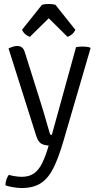

<svg xmlns="http://www.w3.org/2000/svg" viewBox="-20 -729 492 967"><path d="M299 -17Q275.5 63.5 250 115.5Q224.5 167.5 186.8 192.8Q149 218 89 218Q69 218 45 213.8Q21 209.5 7.5 204.5Q7 191 12.2 175.5Q17.5 160 24.5 151.5Q34.5 155 53.8 158.2Q73 161.5 90 161.5Q128 161.5 152.2 143.5Q176.5 125.5 192.5 92.5Q208.5 59.5 222 14.5L225 4Q199.5 2.5 185.5 -7.2Q171.5 -17 162.5 -44.5L23 -485Q37 -491.5 47.5 -494.5Q58 -497.5 67 -497.5Q80 -497.5 90 -490.5Q100 -483.5 106 -463L185 -212Q193.5 -185.5 201.8 -157.2Q210 -129 217.5 -103Q225 -77 231 -56.5Q233 -49.5 241 -49.5L363 -491.5Q370.5 -493 379.5 -493.8Q388.5 -494.5 397.5 -494.5Q407.5 -494.5 417 -493.2Q426.5 -492 434 -489.5L436 -486ZM259 -705 359.5 -579Q353.5 -565.5 342.2 -556Q331 -546.5 320 -543.5L225.5 -637L130.5 -543.5Q119.5 -546.5 108.2 -556Q97 -565.5 91 -579L191.5 -705Q198 -707 207 -708Q216 -709 225.5 -709Q234.5 -709 243.5 -708Q252.5 -707 259 -705Z"/></svg>

Font: Signika
Style: Regular
Weight: 300
Designer: Anna Giedry
Foundry: Anna Giedry
Version: Version 2.000